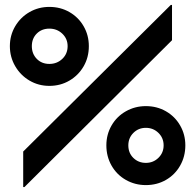

<svg xmlns="http://www.w3.org/2000/svg" viewBox="-20 -742 791 778"><path d="M74 -128 672 -722H677V-579L79 16H74ZM411 -153Q411 -197 432 -233.5Q453 -270 490 -291Q527 -312 571 -312Q616 -312 652.5 -291Q689 -270 710 -233.5Q731 -197 731 -153Q731 -108 710 -71Q689 -34 652.5 -13Q616 8 571 8Q527 8 490 -13Q453 -34 432 -71Q411 -108 411 -153ZM643 -153Q643 -183 622 -203.5Q601 -224 571 -224Q541 -224 520.5 -203.5Q500 -183 500 -153Q500 -122 520.5 -102Q541 -82 571 -82Q601 -82 622 -102.5Q643 -123 643 -153ZM20 -555Q20 -599 41.5 -635.5Q63 -672 99.5 -693Q136 -714 180 -714Q225 -714 261.5 -693Q298 -672 319 -635.5Q340 -599 340 -555Q340 -510 319 -473.5Q298 -437 261.5 -415.5Q225 -394 180 -394Q136 -394 99.5 -415.5Q63 -437 41.5 -474Q20 -511 20 -555ZM254 -555Q254 -585 232.5 -605.5Q211 -626 180 -626Q149 -626 129 -606Q109 -586 109 -555Q109 -524 129 -503.5Q149 -483 180 -483Q211 -483 232.5 -503.5Q254 -524 254 -555Z"/></svg>

Font: Lineal Medium
Style: Regular
Weight: 600
Designer: Created by Frank Adebiaye with contributions from Anton Moglia & Ariel Martín Pérez
Created by Frank ADEBIAYE with FontF
Foundry: Velvetyne Type Foundry
Version: Version 2.000